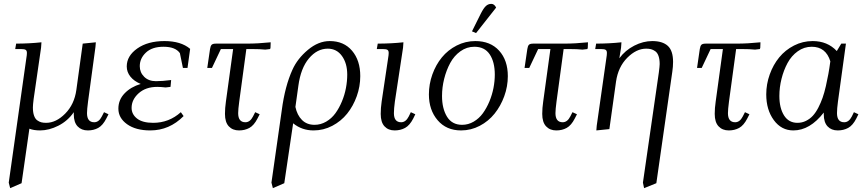

<svg xmlns="http://www.w3.org/2000/svg" viewBox="-20 -663 4447 986"><path d="M24.9 274.9 115.2 -363.8Q118.2 -380.9 118.2 -391.1Q118.2 -402.8 111.8 -407Q105.5 -411.1 87.9 -411.1H58.1L63 -439Q129.9 -439 192.9 -445.8L190.9 -418L152.8 -154.8Q148.9 -124.5 148.9 -110.8Q148.9 -85.9 154.8 -69.3Q160.6 -52.7 171.1 -45.2Q181.6 -37.6 192.1 -34.9Q202.6 -32.2 216.8 -32.2Q268.1 -32.2 314.9 -79.6Q361.8 -127 372.1 -201.2L404.8 -439L472.2 -445.8L470.2 -421.9L432.1 -141.1Q426.8 -100.6 426.8 -82Q426.8 -35.2 463.9 -35.2Q487.8 -35.2 502.9 -64.9L514.2 -86.9L537.1 -76.2L525.9 -54.2Q507.8 -19 484.4 -6.1Q460.9 6.8 431.2 6.8Q398.4 6.8 378.7 -13.9Q358.9 -34.7 358.9 -76.2V-86.9Q328.1 -42 280 -17.6Q231.9 6.8 186 6.8Q153.3 6.8 130.9 -2L90.8 277.8L32.2 303.2Z M587.9 -105Q587.9 -150.4 619.9 -183.6Q651.9 -216.8 702.6 -231.9Q668.5 -246.1 649.7 -269.5Q630.9 -293 630.9 -321.8Q630.9 -376 685.1 -414.1Q739.3 -452.1 824.7 -452.1Q909.2 -452.1 956.5 -412.1L942.9 -314H919.4L903.8 -390.1Q880.9 -422.9 819.8 -422.9Q761.2 -422.9 729.5 -393.1Q697.8 -363.3 697.8 -323.2Q697.8 -291 720.5 -268.6Q743.2 -246.1 780.8 -246.1Q814.5 -246.1 858.9 -252L856.4 -224.1L855.5 -216.8L830.6 -213.9Q805.2 -216.8 787.6 -216.8Q728.5 -216.8 692.1 -184.1Q655.8 -151.4 655.8 -108.9Q655.8 -76.2 683.8 -54.2Q711.9 -32.2 766.6 -32.2Q848.1 -32.2 908.7 -86.9L922.9 -66.9Q850.1 6.8 751.5 6.8Q677.2 6.8 632.6 -25.1Q587.9 -57.1 587.9 -105Z M1044.4 -314 1058.6 -411.1Q1061 -427.2 1066.9 -433.1Q1072.8 -439 1089.4 -439H1249.5Q1305.2 -439 1370.1 -445.8L1369.1 -418L1367.2 -411.1L1342.3 -408.2Q1315.4 -411.1 1273.4 -411.1H1245.1L1208.5 -141.1Q1203.1 -100.6 1203.1 -82Q1203.1 -35.2 1240.2 -35.2Q1264.2 -35.2 1279.3 -64.9L1290.5 -86.9L1313.5 -76.2L1302.2 -54.2Q1284.2 -19 1260.7 -6.1Q1237.3 6.8 1207.5 6.8Q1174.8 6.8 1155 -14.2Q1135.3 -35.2 1135.3 -78.1Q1135.3 -107.9 1140.1 -141.1L1177.2 -411.1H1114.3L1068.4 -314Z M1374 274.9 1427.2 -98.1Q1443.4 -220.7 1481.9 -305.2Q1507.3 -361.8 1561.3 -407Q1615.2 -452.1 1673.3 -452.1Q1745.6 -452.1 1787.8 -402.6Q1830.1 -353 1830.1 -272Q1830.1 -219.2 1812 -168.7Q1793.9 -118.2 1762.7 -79.3Q1731.4 -40.5 1686.3 -16.8Q1641.1 6.8 1590.3 6.8Q1530.3 6.8 1485.4 -29.8L1439.9 277.8L1381.3 303.2ZM1497.1 -113.8Q1505.9 -71.8 1530.8 -46.9Q1555.7 -22 1595.2 -22Q1627 -22 1655 -38.3Q1683.1 -54.7 1702.4 -81.3Q1721.7 -107.9 1735.8 -141.8Q1750 -175.8 1756.6 -211.2Q1763.2 -246.6 1763.2 -279.8Q1763.2 -337.9 1736.1 -375.5Q1709 -413.1 1663.1 -413.1Q1608.4 -413.1 1566.4 -363Q1524.4 -313 1512.2 -222.2Z M1915 -411.1 1919.9 -439Q1988.8 -439 2051.8 -445.8L2049.8 -418L2007.8 -141.1Q2002.9 -104.5 2002.9 -82Q2002.9 -35.2 2040 -35.2Q2064 -35.2 2079.1 -64.9L2089.8 -86.9L2112.8 -76.2L2102.1 -54.2Q2084 -19 2060.3 -6.1Q2036.6 6.8 2006.8 6.8Q1974.1 6.8 1954.6 -14.2Q1935.1 -35.2 1935.1 -78.1Q1935.1 -107.9 1939.9 -141.1L1973.1 -363.8Q1976.1 -380.9 1976.1 -391.1Q1976.1 -402.8 1969.7 -407Q1963.4 -411.1 1945.8 -411.1Z M2182.6 -178.2Q2182.6 -231 2200.4 -280.8Q2218.3 -330.6 2249.3 -368.4Q2280.3 -406.2 2325.2 -429.2Q2370.1 -452.1 2420.9 -452.1Q2498.5 -452.1 2543.2 -402.8Q2587.9 -353.5 2587.9 -272Q2587.9 -219.2 2569.6 -168.9Q2551.3 -118.7 2520 -79.6Q2488.8 -40.5 2443.6 -16.8Q2398.4 6.8 2347.7 6.8Q2272 6.8 2227.3 -45.7Q2182.6 -98.1 2182.6 -178.2ZM2250 -169.9Q2250 -105.5 2275.6 -63.7Q2301.3 -22 2353 -22Q2384.8 -22 2412.6 -38.3Q2440.4 -54.7 2459.7 -81.3Q2479 -107.9 2493.2 -141.8Q2507.3 -175.8 2514.2 -211.2Q2521 -246.6 2521 -279.8Q2521 -344.7 2494.9 -383.8Q2468.8 -422.9 2416 -422.9Q2377 -422.9 2344.5 -399.7Q2312 -376.5 2292 -339.4Q2272 -302.2 2261 -258.3Q2250 -214.4 2250 -169.9ZM2403.8 -502 2449.7 -594.2Q2463.4 -621.1 2475.3 -632.1Q2487.3 -643.1 2502.9 -643.1Q2518.6 -643.1 2527.8 -624L2424.8 -493.2Z M2673.8 -314 2688 -411.1Q2690.4 -427.2 2696.3 -433.1Q2702.1 -439 2718.8 -439H2878.9Q2934.6 -439 2999.5 -445.8L2998.5 -418L2996.6 -411.1L2971.7 -408.2Q2944.8 -411.1 2902.8 -411.1H2874.5L2837.9 -141.1Q2832.5 -100.6 2832.5 -82Q2832.5 -35.2 2869.6 -35.2Q2893.6 -35.2 2908.7 -64.9L2919.9 -86.9L2942.9 -76.2L2931.6 -54.2Q2913.6 -19 2890.1 -6.1Q2866.7 6.8 2836.9 6.8Q2804.2 6.8 2784.4 -14.2Q2764.6 -35.2 2764.6 -78.1Q2764.6 -107.9 2769.5 -141.1L2806.6 -411.1H2743.7L2697.8 -314Z M3036.6 -411.1 3041.5 -439Q3108.4 -439 3171.4 -445.8L3169.4 -418L3160.6 -363.8Q3190.9 -404.8 3237.1 -428.5Q3283.2 -452.1 3329.6 -452.1Q3382.3 -452.1 3409.4 -427.5Q3436.5 -402.8 3436.5 -345.2Q3436.5 -320.3 3432.6 -294.9L3350.6 277.8L3287.6 303.2L3281.7 274.9L3363.3 -290Q3367.7 -324.2 3367.7 -334Q3367.7 -358.9 3361.8 -375.5Q3356 -392.1 3345 -399.9Q3334 -407.7 3323.2 -410.4Q3312.5 -413.1 3298.3 -413.1Q3247.6 -413.1 3200.9 -366Q3154.3 -318.8 3143.6 -244.1L3109.4 0L3042.5 6.8L3044.4 -17.1L3093.8 -363.8Q3096.7 -380.9 3096.7 -391.1Q3096.7 -402.8 3090.3 -407Q3084 -411.1 3066.4 -411.1Z M3559.6 -314 3573.7 -411.1Q3576.2 -427.2 3582 -433.1Q3587.9 -439 3604.5 -439H3764.6Q3820.3 -439 3885.3 -445.8L3884.3 -418L3882.3 -411.1L3857.4 -408.2Q3830.6 -411.1 3788.6 -411.1H3760.3L3723.6 -141.1Q3718.3 -100.6 3718.3 -82Q3718.3 -35.2 3755.4 -35.2Q3779.3 -35.2 3794.4 -64.9L3805.7 -86.9L3828.6 -76.2L3817.4 -54.2Q3799.3 -19 3775.9 -6.1Q3752.4 6.8 3722.7 6.8Q3689.9 6.8 3670.2 -14.2Q3650.4 -35.2 3650.4 -78.1Q3650.4 -107.9 3655.3 -141.1L3692.4 -411.1H3629.4L3583.5 -314Z M3915 -178.2Q3915 -231 3932.9 -280.8Q3950.7 -330.6 3981.7 -368.4Q4012.7 -406.2 4057.6 -429.2Q4102.5 -452.1 4153.3 -452.1Q4229.5 -452.1 4277.3 -400.9L4300.3 -439H4324.2L4283.2 -141.1Q4278.3 -104.5 4278.3 -82Q4278.3 -35.2 4315.4 -35.2Q4339.4 -35.2 4354.5 -64.9L4365.2 -86.9L4388.2 -76.2L4377.4 -54.2Q4359.4 -19 4335.7 -6.1Q4312 6.8 4282.2 6.8Q4249.5 6.8 4230 -13.9Q4210.4 -34.7 4210.4 -76.2V-85Q4139.2 6.8 4054.2 6.8Q3992.7 6.8 3953.9 -46.1Q3915 -99.1 3915 -178.2ZM3982.4 -169.9Q3982.4 -108.4 4006.3 -70.3Q4030.3 -32.2 4075.2 -32.2Q4098.6 -32.2 4118.9 -42.2Q4139.2 -52.2 4154.3 -68.6Q4169.4 -85 4182.4 -110.1Q4195.3 -135.3 4204.3 -160.9Q4213.4 -186.5 4221.2 -220.7Q4229 -254.9 4234.1 -283.4Q4239.3 -312 4244.1 -348.1Q4221.2 -422.9 4148.4 -422.9Q4109.4 -422.9 4076.9 -399.7Q4044.4 -376.5 4024.4 -339.4Q4004.4 -302.2 3993.4 -258.3Q3982.4 -214.4 3982.4 -169.9Z"/></svg>

Font: Dihjauti S
Style: Italic
Weight: 400
Italic angle: -9°
Designer: T. Christopher White
Version: Version 3.0.0